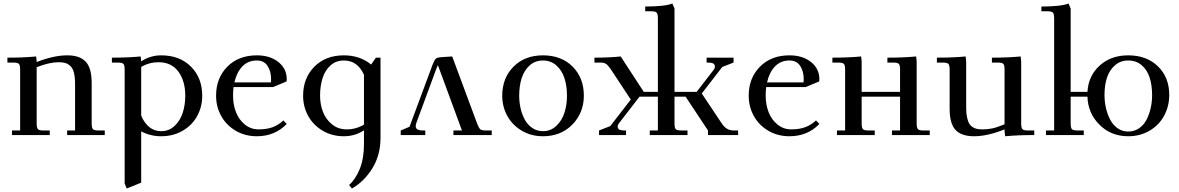

<svg xmlns="http://www.w3.org/2000/svg" viewBox="-20 -766 6689 1089"><path d="M22 -411.1V-439Q115.2 -439 185.1 -445.8L188 -418V-414.1Q284.7 -452.1 361.8 -452.1Q431.6 -452.1 465.8 -416.5Q500 -380.9 500 -294.9V-65.9Q500 -41 507.1 -33.4Q514.2 -25.9 539.1 -25.9H574.2V0H360.8V-25.9H405.8V-290Q405.8 -330.1 398.7 -355.7Q391.6 -381.3 377.4 -393.3Q363.3 -405.3 348.6 -409.2Q334 -413.1 312 -413.1Q260.7 -413.1 188 -384.8V-65.9Q188 -41 195.1 -33.4Q202.1 -25.9 227.1 -25.9H262.2V0H47.9V-25.9H94.2V-371.1Q94.2 -396 87.2 -403.6Q80.1 -411.1 55.2 -411.1Z M614.7 -411.1V-439Q708 -439 777.8 -445.8L780.8 -418Q832.5 -452.1 894.5 -452.1Q999 -452.1 1063 -388.2Q1127 -324.2 1127 -223.1Q1127 -160.2 1098.4 -107.9Q1069.8 -55.7 1016.1 -24.4Q962.4 6.8 894.5 6.8Q832 6.8 780.8 -21V270L698.7 303.2L687 274.9V-371.1Q687 -396 679.9 -403.6Q672.9 -411.1 647.9 -411.1ZM780.8 -110.8Q796.9 -70.3 825.7 -46.1Q854.5 -22 894.5 -22Q939 -22 970.7 -52.2Q1002.4 -82.5 1016.6 -127Q1030.8 -171.4 1030.8 -223.1Q1030.8 -306.6 991.7 -359.9Q952.6 -413.1 878.9 -413.1Q826.2 -413.1 780.8 -386.2Z M1205.6 -223.1Q1205.6 -323.2 1269.3 -387.7Q1333 -452.1 1436.5 -452.1Q1511.7 -452.1 1559.1 -414.1Q1606.4 -376 1606.4 -316.9Q1606.4 -308.1 1605.5 -304.2L1528.3 -272H1304.7Q1301.8 -247.6 1301.8 -223.1Q1301.8 -173.3 1318.1 -130.6Q1334.5 -87.9 1368.4 -60.1Q1402.3 -32.2 1446.8 -32.2Q1492.7 -32.2 1525.9 -44.4Q1559.1 -56.6 1587.4 -83L1606.4 -63Q1539.1 6.8 1436.5 6.8Q1369.6 6.8 1316.4 -24.7Q1263.2 -56.2 1234.4 -108.4Q1205.6 -160.6 1205.6 -223.1ZM1309.6 -298.8H1516.6Q1517.6 -304.7 1517.6 -316.9Q1517.6 -361.3 1497.6 -392.1Q1477.5 -422.9 1436.5 -422.9Q1386.7 -422.9 1354.5 -389.2Q1322.3 -355.5 1309.6 -298.8Z M1699.2 -223.1Q1699.2 -323.2 1762.9 -387.7Q1826.7 -452.1 1930.2 -452.1Q2022 -452.1 2085 -399.9L2112.3 -439H2138.2V16.1Q2138.2 113.8 2092 188.5Q2045.9 263.2 1976.1 303.2L1960 283.2Q1995.6 252.4 2020 193.4Q2044.4 134.3 2044.4 51.8V-26.9Q1993.7 6.8 1930.2 6.8Q1863.3 6.8 1810.1 -24.7Q1756.8 -56.2 1728 -108.4Q1699.2 -160.6 1699.2 -223.1ZM1795.4 -223.1Q1795.4 -174.8 1811.5 -132.3Q1827.6 -89.8 1862.8 -61Q1897.9 -32.2 1946.3 -32.2Q1999 -32.2 2044.4 -59.1V-341.8Q2008.3 -422.9 1930.2 -422.9Q1885.7 -422.9 1854.7 -395Q1823.7 -367.2 1809.6 -323Q1795.4 -278.8 1795.4 -223.1Z M2252.9 0V-25.9L2302.7 -46.9L2433.1 -397.9Q2443.4 -424.8 2451.4 -432.6Q2459.5 -440.4 2484.9 -441.9L2544.9 -445.8L2686 -65.9Q2695.3 -41 2703.4 -33.4Q2711.4 -25.9 2734.9 -25.9H2769V0H2551.8V-25.9H2600.1L2463.9 -396Q2460.4 -390.6 2454.1 -374L2340.8 -66.9Q2337.9 -58.1 2337.9 -49.8Q2337.9 -25.9 2379.9 -25.9H2392.1V0Z M2828.6 -223.1Q2828.6 -323.2 2892.3 -387.7Q2956.1 -452.1 3059.6 -452.1Q3164.1 -452.1 3227.8 -388.2Q3291.5 -324.2 3291.5 -223.1Q3291.5 -126.5 3226.6 -59.8Q3161.6 6.8 3059.6 6.8Q2992.7 6.8 2939.5 -24.7Q2886.2 -56.2 2857.4 -108.4Q2828.6 -160.6 2828.6 -223.1ZM2924.8 -223.1Q2924.8 -185.1 2933.1 -149.9Q2941.4 -114.7 2957.5 -85.9Q2973.6 -57.1 3000 -39.6Q3026.4 -22 3059.6 -22Q3104 -22 3135.7 -52.2Q3167.5 -82.5 3181.6 -127Q3195.8 -171.4 3195.8 -223.1Q3195.8 -278.8 3181.4 -323Q3167 -367.2 3135.5 -395Q3104 -422.9 3059.6 -422.9Q3015.1 -422.9 2984.1 -395Q2953.1 -367.2 2939 -323Q2924.8 -278.8 2924.8 -223.1Z M3351.6 -411.1V-439Q3437 -439 3500.5 -445.8L3631.3 -245.1H3711.4V-662.1Q3711.4 -687 3704.3 -694.6Q3697.3 -702.1 3672.4 -702.1H3639.6V-729Q3751.5 -729 3793.5 -746.1L3805.7 -717.8V-245.1H3931.6L4027.8 -370.1Q4034.7 -378.4 4034.7 -388.2Q4034.7 -400.9 4025.1 -406Q4015.6 -411.1 3995.6 -411.1H3987.8V-439H4140.6V-411.1L4076.7 -386.2L3960.4 -235.8L4073.7 -65.9Q4087.9 -44.9 4104 -35.4Q4120.1 -25.9 4144.5 -25.9H4166.5V0H3995.6V-25.9L3868.7 -217.8H3805.7V-65.9Q3805.7 -41 3812.7 -33.4Q3819.8 -25.9 3844.7 -25.9H3879.4V0H3665.5V-25.9H3711.4V-217.8H3607.4L3490.7 -66.9Q3483.4 -58.1 3483.4 -48.8Q3483.4 -36.1 3492.9 -31Q3502.4 -25.9 3522.5 -25.9H3530.8V0H3377.4V-25.9L3441.4 -50.8L3557.6 -201.2L3445.8 -371.1Q3430.2 -394 3418.9 -402.6Q3407.7 -411.1 3384.8 -411.1Z M4226.6 -223.1Q4226.6 -323.2 4290.3 -387.7Q4354 -452.1 4457.5 -452.1Q4532.7 -452.1 4580.1 -414.1Q4627.4 -376 4627.4 -316.9Q4627.4 -308.1 4626.5 -304.2L4549.3 -272H4325.7Q4322.8 -247.6 4322.8 -223.1Q4322.8 -173.3 4339.1 -130.6Q4355.5 -87.9 4389.4 -60.1Q4423.3 -32.2 4467.8 -32.2Q4513.7 -32.2 4546.9 -44.4Q4580.1 -56.6 4608.4 -83L4627.4 -63Q4560.1 6.8 4457.5 6.8Q4390.6 6.8 4337.4 -24.7Q4284.2 -56.2 4255.4 -108.4Q4226.6 -160.6 4226.6 -223.1ZM4330.6 -298.8H4537.6Q4538.6 -304.7 4538.6 -316.9Q4538.6 -361.3 4518.6 -392.1Q4498.5 -422.9 4457.5 -422.9Q4407.7 -422.9 4375.5 -389.2Q4343.3 -355.5 4330.6 -298.8Z M4701.2 -411.1V-439Q4794.4 -439 4864.3 -445.8L4867.2 -418V-245.1H5085V-371.1Q5085 -396.5 5077.9 -403.8Q5070.8 -411.1 5046.4 -411.1H5013.2V-439Q5106.4 -439 5176.3 -445.8L5179.2 -418V-65.9Q5179.2 -41 5186.3 -33.4Q5193.4 -25.9 5218.3 -25.9H5253.4V0H5039.1V-25.9H5085V-217.8H4867.2V-65.9Q4867.2 -41 4874.3 -33.4Q4881.3 -25.9 4906.2 -25.9H4941.4V0H4727.1V-25.9H4773.4V-371.1Q4773.4 -396 4766.4 -403.6Q4759.3 -411.1 4734.4 -411.1Z M5293.9 -411.1V-439Q5387.2 -439 5457 -445.8L5460 -418V-154.8Q5460 -122.6 5465.1 -99.6Q5470.2 -76.7 5478.3 -63.7Q5486.3 -50.8 5499.5 -43.5Q5512.7 -36.1 5524.7 -34.2Q5536.6 -32.2 5554.2 -32.2Q5581.1 -32.2 5607.4 -37.6Q5633.8 -43 5677.7 -61V-371.1Q5677.7 -396.5 5670.7 -403.8Q5663.6 -411.1 5639.2 -411.1H5606V-439Q5699.2 -439 5769 -445.8L5772 -418V-65.9Q5772 -41 5779.1 -33.4Q5786.1 -25.9 5811 -25.9H5846.2V0Q5751.5 0 5681.2 6.8L5677.7 -21V-32.2Q5581.5 6.8 5503.9 6.8Q5434.1 6.8 5400.1 -28.6Q5366.2 -64 5366.2 -149.9V-371.1Q5366.2 -396 5359.1 -403.6Q5352.1 -411.1 5327.1 -411.1Z M5886.7 -702.1V-729Q5998.5 -729 6040.5 -746.1L6052.7 -717.8V-245.1H6147.9Q6153.3 -336.4 6217.3 -394.3Q6281.2 -452.1 6378.9 -452.1Q6483.9 -452.1 6547.9 -389.6Q6611.8 -327.1 6611.8 -228Q6611.8 -163.6 6583 -110.1Q6554.2 -56.6 6500.5 -24.9Q6446.8 6.8 6378.9 6.8Q6281.2 6.8 6215.8 -58.8Q6150.4 -124.5 6147.9 -217.8H6052.7V-65.9Q6052.7 -41 6059.8 -33.4Q6066.9 -25.9 6091.8 -25.9H6127V0H5912.6V-25.9H5959V-662.1Q5959 -687 5951.9 -694.6Q5944.8 -702.1 5919.9 -702.1ZM6244.6 -228Q6244.6 -189.5 6252.9 -153.1Q6261.2 -116.7 6277.1 -86.7Q6293 -56.6 6319.3 -38.3Q6345.7 -20 6378.9 -20Q6413.1 -20 6439.7 -37.8Q6466.3 -55.7 6482.2 -85.7Q6498 -115.7 6506.3 -151.6Q6514.6 -187.5 6514.6 -226.1Q6514.6 -282.2 6500.7 -325.7Q6486.8 -369.1 6455.6 -396Q6424.3 -422.9 6378.9 -422.9Q6335 -422.9 6303.7 -395.5Q6272.5 -368.2 6258.5 -325.2Q6244.6 -282.2 6244.6 -228Z"/></svg>

Font: Dihjauti S
Style: Bold
Weight: 700
Designer: T. Christopher White
Version: Version 3.0.0